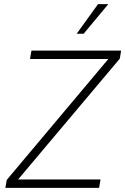

<svg xmlns="http://www.w3.org/2000/svg" viewBox="-20 -914 609 934"><path d="M6 0 13 -39 507 -627H126L133 -668H569L563 -629L68 -41H469L462 0ZM353 -750 457 -894H507L387 -750Z"/></svg>

Font: Gantari ExtraLight
Style: Italic
Weight: 250
Italic angle: -10°
Designer: Anugrah Pasau
Foundry: Lafontype
Version: Version 1.000